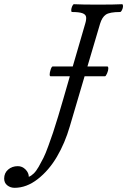

<svg xmlns="http://www.w3.org/2000/svg" viewBox="-201 -688 605 913"><path d="M-131.8 205.1Q-151.4 205.1 -166.3 193.4Q-181.2 181.6 -181.2 161.1Q-181.2 134.8 -162.4 118.4Q-143.6 102.1 -116.2 102.1Q-95.2 102.1 -79.6 117.9Q-64 133.8 -64 152.8Q-51.8 147.9 -40.3 136.7Q-28.8 125.5 -16.8 104.5Q-4.9 83.5 5.4 63.2Q15.6 43 28.8 6.3Q42 -30.3 51.3 -57.6Q60.5 -85 75.7 -135Q90.8 -185.1 100.1 -217.8Q109.4 -250.5 127 -311L130.9 -325.2H40Q35.2 -325.2 35.2 -334Q35.2 -343.3 40 -357.7Q44.9 -372.1 49.8 -372.1H145L204.1 -575.2Q210 -594.2 208.5 -606.7Q207 -619.1 191.4 -625Q175.8 -630.9 141.1 -630.9Q137.2 -632.3 137.7 -640.6Q138.2 -648.9 142.3 -658.4Q146.5 -668 150.9 -668Q189 -666 265.1 -666Q341.8 -666 379.9 -668Q384.3 -666.5 384 -658.2Q383.8 -649.9 379.2 -640.4Q374.5 -630.9 370.1 -630.9Q320.3 -630.9 302.2 -618.4Q284.2 -606 274.9 -575.2L214.8 -372.1H309.1Q314 -372.1 314 -361.8Q314 -352.5 308.1 -338.9Q302.2 -325.2 297.9 -325.2H201.2L130.9 -86.9Q107.9 -7.8 69.8 57.1Q31.7 122.1 -21.5 163.6Q-74.7 205.1 -131.8 205.1Z"/></svg>

Font: Junicode SmCond
Style: Italic
Weight: 400
Width: 4
Italic angle: -11°
Designer: Peter S. Baker
Version: Version 2.206